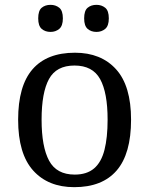

<svg xmlns="http://www.w3.org/2000/svg" viewBox="-20 -764 617 794"><path d="M287 10Q179 10 117 -59Q55 -128 55 -269Q55 -409 114.5 -477.5Q174 -546 290 -546Q398 -546 460 -477.5Q522 -409 522 -269Q522 -128 462.5 -59Q403 10 287 10ZM289 -42Q339 -42 369 -67.5Q399 -93 412 -144Q425 -195 425 -269Q425 -381 394 -437Q363 -493 288 -493Q213 -493 182.5 -437Q152 -381 152 -269Q152 -157 183 -99.5Q214 -42 289 -42ZM379 -632Q357 -632 342.5 -644.5Q328 -657 328 -688Q328 -720 342.5 -732Q357 -744 379 -744Q400 -744 415 -732Q430 -720 430 -688Q430 -657 415 -644.5Q400 -632 379 -632ZM189 -632Q167 -632 152.5 -644.5Q138 -657 138 -688Q138 -720 152.5 -732Q167 -744 189 -744Q210 -744 225 -732Q240 -720 240 -688Q240 -657 225 -644.5Q210 -632 189 -632Z"/></svg>

Font: Noto Serif Thai
Style: Regular
Weight: 400
Designer: Monotype Design Team
Foundry: Monotype Imaging Inc.
Version: Version 2.001